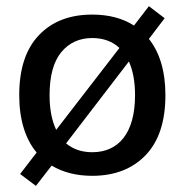

<svg xmlns="http://www.w3.org/2000/svg" viewBox="-20 -566 599 624"><path d="M147.9 -27.8C184.6 -5.9 228.5 5.4 279.8 5.4C352.5 5.4 410.2 -17.1 453.1 -61.5C496.1 -106 517.6 -171.4 517.6 -256.8C517.6 -335 498.5 -396.5 463.9 -439.5L515.1 -506.8L463.9 -545.9L415.5 -482.9C378.4 -506.8 333 -518.6 279.8 -518.6C207 -518.6 149.4 -496.6 106.9 -452.1C64 -407.7 42.5 -342.3 42.5 -256.8C42.5 -176.8 62.5 -113.8 99.1 -70.3L45.4 -0.5L96.7 38.1ZM279.8 -442.4C315.4 -442.4 345.2 -431.6 368.2 -410.2L162.6 -144C148.4 -173.8 141.1 -211.4 141.1 -256.8C141.1 -318.8 153.8 -365.7 179.2 -396.5C204.6 -427.2 238.3 -442.4 279.8 -442.4ZM418.9 -256.8C418.9 -131.8 364.3 -71.3 279.8 -71.3C245.6 -71.3 217.3 -81.1 194.8 -100.1L398.9 -366.2C412.1 -336.9 418.9 -300.3 418.9 -256.8Z"/></svg>

Font: Estedad Medium
Style: Regular
Weight: 500
Designer: Amin Abedi
Version: Version 7.3